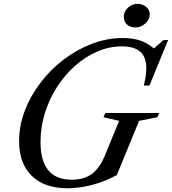

<svg xmlns="http://www.w3.org/2000/svg" viewBox="-20 -970 896 1000"><path d="M332 10.5Q211.5 10.5 145.5 -54Q79.5 -118.5 79.5 -234.5Q79.5 -315.5 109.2 -393.5Q139 -471.5 191.5 -540Q244 -608.5 312.5 -660.5Q381 -712.5 459.5 -742.2Q538 -772 619 -772Q671 -772 709.8 -759Q748.5 -746 781.5 -717.5L832 -761.5H855.5L758.5 -524.5H729Q735.5 -551 738.8 -573Q742 -595 742 -614.5Q742 -672.5 710.5 -700.5Q679 -728.5 615 -728.5Q549.5 -728.5 487.2 -701.8Q425 -675 371.2 -627.5Q317.5 -580 277 -517Q236.5 -454 213.8 -381Q191 -308 191 -230.5Q191 -34 353.5 -34Q416.5 -34 457.5 -63.5Q498.5 -93 525 -157L600.5 -340.5L519 -359.5L528.5 -381.5H810L799.5 -359.5L704.5 -340.5L588.5 -58.5Q548.5 -36.5 504.8 -21Q461 -5.5 417 2.5Q373 10.5 332 10.5ZM686 -827Q658 -827 641.5 -842.2Q625 -857.5 625 -882.5Q625 -910.5 646.8 -930.2Q668.5 -950 697 -950Q722 -950 741 -934.2Q760 -918.5 760 -896Q760 -868.5 737 -847.8Q714 -827 686 -827Z"/></svg>

Font: Libre Caslon Text
Style: Italic
Weight: 400
Italic angle: -22.583°
Designer: Pablo Impallari, Rodrigo Fuenzalida, Katja Schimmel
Foundry: Pablo Impallari, Rodrigo Fuenzalida
Version: Version 2.000